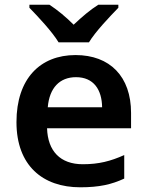

<svg xmlns="http://www.w3.org/2000/svg" viewBox="-20 -786 625 816"><path d="M229 -606H358C385 -651 447 -716 483 -753V-766H398C363 -744 329 -715 293 -681C259 -715 225 -743 190 -766H105V-753C142 -715 202 -651 229 -606ZM301 -552C151 -552 50 -452 50 -267C50 -82 162 10 321 10C402 10 454 -2 508 -27V-127C450 -101 400 -88 332 -88C236 -88 183 -144 180 -241H537V-306C537 -461 447 -552 301 -552ZM303 -458C378 -458 413 -405 414 -330H183C190 -413 234 -458 303 -458Z"/></svg>

Font: Noto Sans Lao SemiBold
Style: Regular
Weight: 600
Designer: Monotype Design Team
Foundry: Monotype Imaging Inc.
Version: Version 2.003